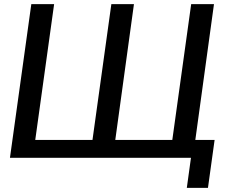

<svg xmlns="http://www.w3.org/2000/svg" viewBox="-20 -761 1105 926"><path d="M131 -741 28 0H901L881 145H983L1015 -86H922L1012 -741H902L811 -86H536L626 -741H517L426 -86H150L241 -741Z"/></svg>

Font: Cheyenne Sans Medium
Style: Italic
Weight: 500
Italic angle: -8.13011°
Designer: The Public Sans project authors (U.S. Web Design System), Libre Franklin designed by Pablo Impallari and Rodrigo Fuenzal
Foundry: The Cheyenne Sans Project Authors
Version: Version 2.007